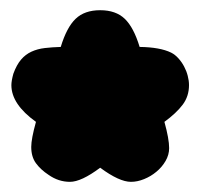

<svg xmlns="http://www.w3.org/2000/svg" viewBox="-20 -713 394 378"><path d="M313 -421.4Q313 -408.2 305.9 -396Q298.8 -383.8 287.8 -374.8Q276.9 -365.7 263.7 -360.4Q250.5 -355 237.8 -355Q214.8 -355 177.2 -382.8Q140.1 -355 117.7 -355Q95.2 -355 75.7 -368.7Q60.1 -378.9 50.8 -391.6Q41.5 -404.3 41.5 -423.8Q41.5 -439.5 50.8 -473.1Q2.4 -507.8 2.4 -545.4Q2.4 -553.7 6.3 -567.9Q12.7 -585.4 21.5 -595.7Q30.3 -606 42 -611.3Q53.7 -616.7 68.1 -618.4Q82.5 -620.1 99.6 -620.6Q111.3 -659.2 128.9 -676Q146.5 -692.9 177.2 -692.9Q208 -692.9 225.6 -676Q243.2 -659.2 254.9 -620.6Q294.9 -620.1 316.9 -609.4Q324.7 -605.5 331.3 -598.1Q337.9 -590.8 342.5 -582Q347.2 -573.2 349.6 -563.7Q352.1 -554.2 352.1 -545.4Q352.1 -523.4 339.6 -506.8Q327.1 -490.2 303.7 -473.1Q313 -439.5 313 -421.4Z"/></svg>

Font: Modak sl
Style: Regular
Weight: 400
Designer: Sarang Kulkarni, Maithili Shingre, Noopur Datye
Foundry: Ek Type
Version: Version 1.036;PS Version 1.000;hotconv 1.0.79;makeotf.lib2.5